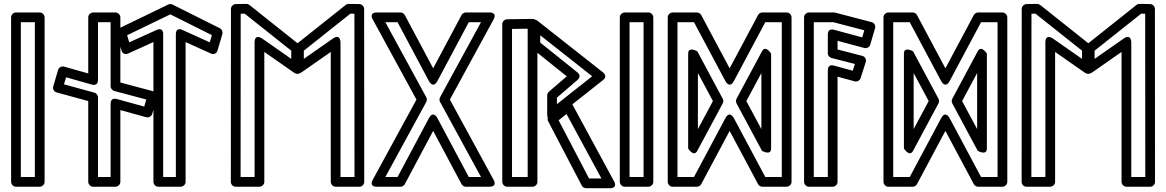

<svg xmlns="http://www.w3.org/2000/svg" viewBox="-20 -949 5988 986"><path d="M159 -40H87V-835H159ZM184 10C194.7 10 209 0.1 209 -15V-860C209 -870.7 199.1 -885 184 -885H62C51.3 -885 37 -875.1 37 -860V-15C37 -4.3 46.9 10 62 10Z M720.6 -401.8 579.8 -440.5C576.9 -441.3 548.1 -450.1 548.1 -416.4V-40H483.2V-449.1C483.2 -460.9 473.9 -470.7 464.8 -473.2L308.6 -515.9L319.3 -552.1L451.4 -514.7C454 -514 483.2 -504.7 483.2 -538.8V-835H548.1V-506.1C548.1 -494.2 557.4 -484.4 566.7 -481.9L731.3 -438ZM731.1 -347C742.4 -343.9 757.6 -350.3 761.7 -364.1L786.5 -448.5C790.7 -462.7 781.9 -476.3 769 -479.7L598.1 -525.3V-860C598.1 -870.7 588.3 -885 573.1 -885H458.2C447.4 -885 433.2 -875.1 433.2 -860V-571.8L309.1 -606.9C297.5 -610.2 282.3 -603.6 278.3 -589.9L253.5 -505.5C249.4 -491.6 257.9 -477.9 270.9 -474.4L433.2 -430V-15C433.2 -4.3 443 10 458.2 10H573.1C583.9 10 598.1 0.1 598.1 -15V-383.6Z M883.1 -771.7V-40H817.9V-771.7C817.9 -771.7 821.9 -812.3 782.6 -794.5L643.7 -731.6L632.9 -768.1L854.7 -875.3L1068.1 -768.5L1057.3 -731.6L918.4 -794.5C918.4 -794.5 883.1 -814.9 883.1 -771.7ZM933.1 -733 1062.8 -674.2C1083.6 -664.8 1094.3 -680.4 1097.1 -689.9L1122 -774.4C1125 -784.7 1120.4 -798.2 1109.2 -803.8L866.1 -925.5C860.5 -928.4 851.3 -929.2 844.1 -925.7L592.1 -803.9C582 -799 575.5 -786.3 579 -774.3L603.8 -689.9C610.3 -668 629.1 -670.1 638.1 -674.2L767.9 -733V-15C767.9 -4.3 777.7 10 792.9 10H908.1C918.8 10 933.1 0.1 933.1 -15Z M1236.6 -878.8 1475.8 -688.7 1475.7 -646.7 1326.7 -750.8C1326.7 -750.8 1287.4 -779.1 1287.4 -730.3V-40H1215.5L1216 -878.5ZM1260.8 -923.5C1256.6 -926.8 1250.6 -929 1244.8 -929L1190.6 -928.1C1178.8 -927.9 1166 -917.5 1166 -903.1L1165.5 -15C1165.5 -1.4 1176.9 10 1190.5 10H1312.4C1323.1 10 1337.4 0.1 1337.4 -15V-682.3L1486.4 -578.2C1526.4 -550.3 1525.7 -598.7 1525.7 -598.7L1525.8 -700.8C1525.8 -708.3 1522.3 -715.6 1516.3 -720.3ZM1540.3 -646.7 1540.2 -688.7 1779.4 -878.8 1800 -878.5 1800.5 -40H1728.6V-730.3C1728.6 -730.3 1729.3 -778.8 1689.3 -750.8ZM1490.3 -598.7C1490.3 -549.9 1529.6 -578.2 1529.6 -578.2L1678.6 -682.3V-15C1678.6 -4.3 1688.5 10 1703.6 10H1825.5C1839.2 10 1850.5 -1.4 1850.5 -15L1850 -903.1C1850 -914.9 1839.8 -927.9 1825.4 -928.1L1771.2 -929C1765.9 -929 1759.8 -927.1 1755.2 -923.5L1499.7 -720.3C1493.8 -715.7 1490.2 -708.3 1490.2 -700.8Z M2239.9 -425.5 2450.1 -40H2387.4L2226.6 -341.7C2226.6 -341.7 2205.3 -384.5 2182.4 -341.7L2021.6 -40H1958.9L2169.1 -425.5C2173.2 -433 2172.9 -442.4 2169.1 -449.5L1958.9 -835H2021.6L2182.4 -533.3C2182.4 -533.3 2203.7 -490.5 2226.6 -533.3L2387.4 -835H2450.1L2239.9 -449.5C2235.8 -442 2236.1 -432.6 2239.9 -425.5ZM2290.3 -437.5 2514.1 -848C2536.2 -888.6 2492.2 -885 2492.2 -885H2372.4C2364 -885 2354.7 -880.1 2350.3 -871.8L2204.5 -598.2L2058.7 -871.8C2054.8 -879.1 2046 -885 2036.6 -885H1916.8C1870.6 -885 1894.9 -848 1894.9 -848L2118.7 -437.5L1894.9 -27C1872.8 13.6 1916.8 10 1916.8 10H2036.6C2045 10 2054.3 5.1 2058.7 -3.2L2204.5 -276.8L2350.3 -3.2C2354.2 4.1 2363 10 2372.4 10H2492.2C2538.4 10 2514.1 -27 2514.1 -27Z M2889.2 -363.6 3068.6 -32.5H3005L2848.8 -331.3ZM2918.9 -413.7C2906 -437.6 2886.9 -425.8 2881.3 -421.3L2801.5 -357.5C2793.6 -351.1 2789.2 -337.5 2795 -326.4L2967.7 4.1C2971.6 11.6 2980.4 17.5 2989.8 17.5H3110.6C3156.7 17.5 3132.6 -19.4 3132.6 -19.4ZM2754.4 -730.3 2754.3 -767.7 3021.1 -557.4 2840.1 -414.3V-447.5L2946 -538.8C2951.3 -543.4 2966.7 -560.1 2945.3 -577.2ZM2704.4 -718.2C2704.4 -710.8 2707.9 -703.4 2713.8 -698.7L2890.6 -557L2798.7 -477.9C2793.6 -473.5 2790.1 -466.3 2790.1 -458.9V-362.6C2790.1 -313.1 2830.6 -343 2830.6 -343L3077 -537.9C3100.3 -556.3 3081.6 -573.4 3076.9 -577.1L2744.6 -839C2705.7 -869.7 2704.1 -819.3 2704.1 -819.3ZM2609.4 -800.4 2689.8 -801.6V-40H2609.4ZM2584 -850.1C2572.1 -849.9 2559.4 -839.4 2559.4 -825.1V-15C2559.4 -4.3 2569.2 10 2584.4 10H2714.8C2725.5 10 2739.8 0.1 2739.8 -15V-826.9C2739.8 -841.1 2727.9 -852.1 2714.5 -851.9Z M3285 -40H3213V-835H3285ZM3310 10C3320.7 10 3335 0.1 3335 -15V-860C3335 -870.7 3325.1 -885 3310 -885H3188C3177.3 -885 3163 -875.1 3163 -860V-15C3163 -4.3 3172.9 10 3188 10Z M3940 -186.4V-673.6C3940 -673.6 3911.5 -719.8 3893 -685.4L3762.4 -441.8C3758.4 -434.4 3758.7 -425 3762.4 -418.2L3893 -174.6C3893 -174.6 3940 -147.4 3940 -186.4ZM3890 -286 3812.8 -430 3890 -574ZM3514 -673.6V-186.4C3514 -186.4 3542.5 -140.2 3561 -174.6L3691.6 -418.2C3695.6 -425.6 3695.3 -435 3691.6 -441.8L3561 -685.4C3561 -685.4 3514 -712.6 3514 -673.6ZM3564 -574 3641.2 -430 3564 -286ZM3704.9 -341.7 3543.9 -40H3459.1V-835H3543.9L3704.9 -533.3C3704.9 -533.3 3726.2 -490.5 3749.1 -533.3L3910.1 -835H3994.9V-40H3910.1L3749.1 -341.7C3749.1 -341.7 3727.8 -384.5 3704.9 -341.7ZM3727 -276.8 3873 -3.2C3876.9 4.1 3885.7 10 3895.1 10H4019.9C4030.7 10 4044.9 0.1 4044.9 -15V-860C4044.9 -870.7 4035.1 -885 4019.9 -885H3895.1C3886.7 -885 3877.4 -880.1 3873 -871.8L3727 -598.2L3581 -871.8C3577.1 -879.1 3568.3 -885 3558.9 -885H3434.1C3423.3 -885 3409.1 -875.1 3409.1 -860V-15C3409.1 -4.3 3418.9 10 3434.1 10H3558.9C3567.3 10 3576.6 5.1 3581 -3.2Z M4407.9 -757.2 4262.6 -796.1C4259.6 -796.9 4231.2 -805.4 4231.2 -772V-675.6C4231.2 -663.8 4240.3 -653.9 4249.9 -651.4L4370.2 -620.3L4359.2 -585.8L4262.7 -612.1C4259.9 -612.9 4231.2 -621.6 4231.2 -588V-40H4159.2V-835H4259.5L4418.6 -793.5ZM4418.5 -702.6C4431.3 -699.2 4445.2 -706.8 4449 -719.7L4473.8 -804.1C4478 -818.5 4469 -832 4456.1 -835.3L4269 -884.2C4267.4 -884.6 4264.8 -885 4262.7 -885H4134.2C4123.4 -885 4109.2 -875.1 4109.2 -860V-15C4109.2 -4.3 4119 10 4134.2 10H4256.2C4266.9 10 4281.2 0.1 4281.2 -15V-555.2L4369.1 -531.3C4381 -528 4395.3 -534.8 4399.5 -547.8L4425.9 -630.2C4430.9 -645.7 4420.9 -658.8 4408.4 -662L4281.2 -695V-739.4Z M5048 -186.4V-673.6C5048 -673.6 5019.5 -719.8 5001 -685.4L4870.4 -441.8C4866.4 -434.4 4866.7 -425 4870.4 -418.2L5001 -174.6C5001 -174.6 5048 -147.4 5048 -186.4ZM4998 -286 4920.8 -430 4998 -574ZM4622 -673.6V-186.4C4622 -186.4 4650.5 -140.2 4669 -174.6L4799.6 -418.2C4803.6 -425.6 4803.3 -435 4799.6 -441.8L4669 -685.4C4669 -685.4 4622 -712.6 4622 -673.6ZM4672 -574 4749.2 -430 4672 -286ZM4812.9 -341.7 4651.9 -40H4567.1V-835H4651.9L4812.9 -533.3C4812.9 -533.3 4834.2 -490.5 4857.1 -533.3L5018.1 -835H5102.9V-40H5018.1L4857.1 -341.7C4857.1 -341.7 4835.8 -384.5 4812.9 -341.7ZM4835 -276.8 4981 -3.2C4984.9 4.1 4993.7 10 5003.1 10H5127.9C5138.7 10 5152.9 0.1 5152.9 -15V-860C5152.9 -870.7 5143.1 -885 5127.9 -885H5003.1C4994.7 -885 4985.4 -880.1 4981 -871.8L4835 -598.2L4689 -871.8C4685.1 -879.1 4676.3 -885 4666.9 -885H4542.1C4531.3 -885 4517.1 -875.1 4517.1 -860V-15C4517.1 -4.3 4526.9 10 4542.1 10H4666.9C4675.3 10 4684.6 5.1 4689 -3.2Z M5297.6 -878.8 5536.8 -688.7 5536.7 -646.7 5387.7 -750.8C5387.7 -750.8 5348.4 -779.1 5348.4 -730.3V-40H5276.5L5277 -878.5ZM5321.8 -923.5C5317.6 -926.8 5311.6 -929 5305.8 -929L5251.6 -928.1C5239.8 -927.9 5227 -917.5 5227 -903.1L5226.5 -15C5226.5 -1.4 5237.9 10 5251.5 10H5373.4C5384.1 10 5398.4 0.1 5398.4 -15V-682.3L5547.4 -578.2C5587.4 -550.3 5586.7 -598.7 5586.7 -598.7L5586.8 -700.8C5586.8 -708.3 5583.3 -715.6 5577.3 -720.3ZM5601.3 -646.7 5601.2 -688.7 5840.4 -878.8 5861 -878.5 5861.5 -40H5789.6V-730.3C5789.6 -730.3 5790.3 -778.8 5750.3 -750.8ZM5551.3 -598.7C5551.3 -549.9 5590.6 -578.2 5590.6 -578.2L5739.6 -682.3V-15C5739.6 -4.3 5749.5 10 5764.6 10H5886.5C5900.2 10 5911.5 -1.4 5911.5 -15L5911 -903.1C5911 -914.9 5900.8 -927.9 5886.4 -928.1L5832.2 -929C5826.9 -929 5820.8 -927.1 5816.2 -923.5L5560.7 -720.3C5554.8 -715.7 5551.2 -708.3 5551.2 -700.8Z"/></svg>

Font: Stormning Aesir
Style: Light
Weight: 400
Designer: Robert Jablonski, Mew Too
Foundry: Cannot Into Space Fonts
Version: Version 0.90